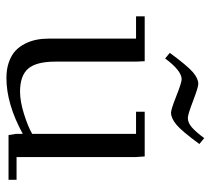

<svg xmlns="http://www.w3.org/2000/svg" viewBox="-50 -622 678 619"><g transform="rotate(90 289.5 -312.0)"><path d="M32.2 -411.1V-439H176.8L178.2 -411.1V-150.9Q178.2 -89.4 200.9 -63.2Q223.6 -37.1 274.9 -37.1Q306.2 -37.1 346.7 -49.8Q387.2 -62.5 411.1 -76.2V-411.1H339.8V-439H483.9L485.8 -411.1V-25.9H559.1V0H415L411.1 -23.9V-45.9Q314.5 6.8 231 6.8Q202.1 6.8 179.7 -1.2Q157.2 -9.3 143.3 -22.2Q129.4 -35.2 120.4 -53.2Q111.3 -71.3 107.7 -89.8Q104 -108.4 104 -128.9V-411.1ZM149.9 -520Q192.4 -577.6 212.6 -594.7Q232.9 -611.8 250 -611.8Q260.7 -611.8 304.7 -595Q348.6 -578.1 359.9 -578.1Q374.5 -578.1 389.2 -590.3Q403.8 -602.5 424.8 -630.9L443.8 -615.2Q401.9 -558.1 381.1 -541Q360.4 -523.9 342.8 -523.9Q332 -523.9 289.1 -541Q246.1 -558.1 234.9 -558.1Q207.5 -558.1 168 -504.9Z"/></g></svg>

Font: Dehuti Alt
Style: Book
Weight: 400
Version: Version 1.2